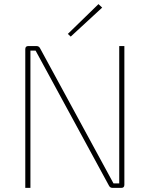

<svg xmlns="http://www.w3.org/2000/svg" viewBox="-20 -914 728 934"><path d="M585 -690V-15Q585 0 570 0H528Q522 0 517.5 -2.5Q513 -5 510 -11L190 -600Q181 -617 171.5 -634Q162 -651 153 -668H128Q128 -651 128 -633.5Q128 -616 128 -599V0H103V-675Q103 -690 118 -690H157Q163 -690 167.5 -687.5Q172 -685 175 -679L488 -103Q499 -83 510 -62.5Q521 -42 532 -22H560Q560 -45 560 -67.5Q560 -90 560 -112V-690ZM459 -894 477 -877 324 -736 310 -749Z"/></svg>

Font: Exo 2 Thin
Style: Regular
Weight: 250
Designer: Natanael Gama
Foundry: Natanael Gama
Version: Version 2.010